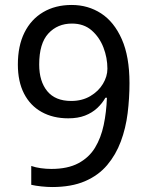

<svg xmlns="http://www.w3.org/2000/svg" viewBox="-20 -744 591 774"><path d="M190 10Q171 10 147 7.5Q123 5 106 1V-75Q123 -69 144.5 -66Q166 -63 187 -63Q253 -63 296 -86Q339 -109 363 -148.5Q387 -188 398 -240Q409 -292 411 -350H405Q392 -327 371.5 -308Q351 -289 322.5 -278Q294 -267 255 -267Q194 -267 148 -292.5Q102 -318 77 -366.5Q52 -415 52 -484Q52 -559 78.5 -612.5Q105 -666 154 -695Q203 -724 269 -724Q335 -724 387.5 -690Q440 -656 471 -586Q502 -516 502 -409Q502 -348 494.5 -287.5Q487 -227 467 -173.5Q447 -120 412 -78.5Q377 -37 322.5 -13.5Q268 10 190 10ZM267 -337Q311 -337 344 -356.5Q377 -376 395 -406Q413 -436 413 -467Q413 -511 397 -552.5Q381 -594 349.5 -621.5Q318 -649 270 -649Q212 -649 175 -609Q138 -569 138 -484Q138 -416 170.5 -376.5Q203 -337 267 -337Z"/></svg>

Font: usinhala25
Style: Book
Weight: 400
Designer: Jelle Bosma - Monotype Design Team
Foundry: Monotype Imaging Inc.
Version: Version 2.003